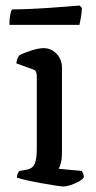

<svg xmlns="http://www.w3.org/2000/svg" viewBox="-20 -674 348 694"><path d="M209 0Q202 0 179 -3.5Q156 -7 128.5 -12Q101 -17 76.5 -22.5Q52 -28 41 -32Q41 -39 44 -46Q47 -53 50 -56L78 -61Q89 -63 97 -70Q105 -77 109 -93Q113 -109 113 -139V-400Q113 -408 110 -414.5Q107 -421 97 -424L39 -445Q40 -455 43.5 -463Q47 -471 50 -474Q66 -483 93.5 -491.5Q121 -500 137 -500Q165 -500 184.5 -479.5Q204 -459 204 -430V-120Q204 -100 200 -85Q196 -70 192 -64L276 -56Q278 -52 280.5 -46.5Q283 -41 283 -33Q278 -25 264 -17.5Q250 -10 235 -5Q220 0 209 0ZM14 -584Q14 -606 17 -621Q20 -636 24 -640Q49 -640 84.5 -641.5Q120 -643 157 -645.5Q194 -648 224 -650.5Q254 -653 268 -654L276 -645Q275 -624 272 -608Q269 -592 267 -584Z"/></svg>

Font: Texturina 12pt
Style: Regular
Weight: 400
Designer: Guillermo Torres Carreño
Foundry: Omnibus-Type
Version: Version 1.002